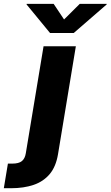

<svg xmlns="http://www.w3.org/2000/svg" viewBox="-129 -786 582 1010"><path d="M100.1 -542.5H270L176.3 24.4Q165.5 90.3 132.6 129.6Q99.6 168.9 47.9 186.5Q-3.9 204.1 -70.8 204.1H-108.9L-87.4 74.7H-64.9Q-29.8 74.7 -13.7 61.3Q2.4 47.9 6.8 20ZM153.3 -765.6 208 -683.6 290.5 -765.6H432.6L432.1 -762.7L258.8 -612.3H134.3L10.7 -762.7L11.2 -765.6Z"/></svg>

Font: Inter 16pt ExtraBold
Style: Italic
Weight: 800
Italic angle: -9.3988°
Version: Version 4.001;git-66647c0bb